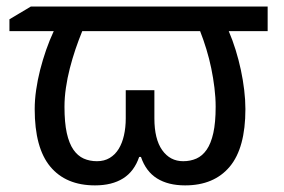

<svg xmlns="http://www.w3.org/2000/svg" viewBox="-20 -556 868 586"><path d="M270 9.8Q181.2 9.8 133.5 -47.4Q85.9 -104.5 85.9 -223.1Q85.9 -251 90.3 -281.5Q94.7 -312 102.5 -342.8Q110.4 -373.5 120.8 -403.6Q131.3 -433.6 144 -460.9H8.8V-497.1L74.2 -536.1H796.9V-460.9H678.2Q689.9 -433.6 699.2 -403.6Q708.5 -373.5 715.1 -342.8Q721.7 -312 725.3 -281.5Q729 -251 729 -223.1Q729 -104.5 681.2 -47.4Q633.3 9.8 544.9 9.8Q493.2 9.8 459.2 -11.5Q425.3 -32.7 410.2 -77.1H404.8Q389.6 -32.7 355.7 -11.5Q321.8 9.8 270 9.8ZM231 -460.9Q220.2 -434.6 210.4 -405.8Q200.7 -377 193.1 -347.4Q185.5 -317.9 181.2 -288.1Q176.8 -258.3 176.8 -230Q176.8 -182.1 183.8 -150.1Q190.9 -118.2 204.1 -99.1Q217.3 -80.1 235.6 -72Q253.9 -64 275.9 -64Q298.3 -64 314.9 -74Q331.5 -84 342.3 -101.6Q353 -119.1 358.4 -143.1Q363.8 -167 363.8 -194.8V-280.8H451.2V-194.8Q451.2 -131.3 475.1 -97.7Q499 -64 539.1 -64Q561 -64 579.3 -72Q597.7 -80.1 610.8 -99.1Q624 -118.2 631.1 -150.1Q638.2 -182.1 638.2 -230Q638.2 -258.3 634.5 -288.1Q630.9 -317.9 624.8 -347.4Q618.7 -377 609.9 -405.8Q601.1 -434.6 590.8 -460.9Z"/></svg>

Font: WenQuanYi Micro Hei
Style: Regular
Weight: 400
Foundry: Ascender Corporation
Version: Version 0.2.0-beta